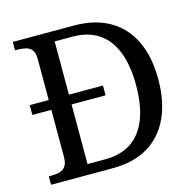

<svg xmlns="http://www.w3.org/2000/svg" viewBox="-105 -820 936 927"><g transform="rotate(-15 363.5 -357.0)"><path d="M38 0V-42H51Q74 -42 92.5 -47Q111 -52 122 -67.5Q133 -83 133 -114V-349H38V-398H133V-604Q133 -634 121.5 -648.5Q110 -663 91.5 -667.5Q73 -672 51 -672H38V-714H344Q447 -714 520 -672.5Q593 -631 631.5 -551.5Q670 -472 670 -358Q670 -249 633.5 -168.5Q597 -88 525 -44Q453 0 344 0ZM321 -51Q401 -51 453.5 -86.5Q506 -122 532.5 -190.5Q559 -259 559 -358Q559 -457 532.5 -525Q506 -593 453.5 -628.5Q401 -664 322 -664H234V-398H404V-349H234V-51Z"/></g></svg>

Font: Noto Serif Sinhala
Style: Regular
Weight: 400
Designer: Jelle Bosma - Monotype Design Team
Foundry: Monotype Imaging Inc.
Version: Version 2.006